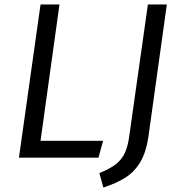

<svg xmlns="http://www.w3.org/2000/svg" viewBox="-20 -708 806 862"><path d="M162 -76H443L422 0H65L162 -688H247ZM646 -92Q636 -25 610.5 18.5Q585 62 545 88Q505 114 444 134L426 69Q474 50 501 28.5Q528 7 541.5 -23.5Q555 -54 561 -102L644 -688H729Z"/></svg>

Font: FiraGO Book
Style: Italic
Weight: 350
Italic angle: -8°
Designer: bBox Type GmbH
Foundry: bBox Type GmbH
Version: Version 1.001